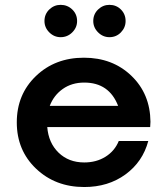

<svg xmlns="http://www.w3.org/2000/svg" viewBox="-20 -742 670 772"><path d="M223.8 -592.5Q197.5 -592.5 178.1 -611.9Q158.8 -631.2 158.8 -657.5Q158.8 -685 178.1 -703.8Q197.5 -722.5 223.8 -722.5Q251.2 -722.5 270.6 -703.8Q290 -685 290 -657.5Q290 -631.2 270.6 -611.9Q251.2 -592.5 223.8 -592.5ZM420 -592.5Q393.8 -592.5 374.4 -611.9Q355 -631.2 355 -657.5Q355 -685 374.4 -703.8Q393.8 -722.5 420 -722.5Q447.5 -722.5 466.2 -703.8Q485 -685 485 -657.5Q485 -631.2 466.2 -611.9Q447.5 -592.5 420 -592.5ZM585 -252.5 583.8 -231.2H170Q175 -167.5 215.6 -128.1Q256.2 -88.8 318.8 -88.8Q367.5 -88.8 404.4 -111.9Q441.2 -135 457.5 -175H576.2Q553.8 -91.2 484.4 -40.6Q415 10 318.8 10Q202.5 10 125 -63.8Q47.5 -137.5 47.5 -250Q47.5 -362.5 124.4 -436.2Q201.2 -510 317.5 -510Q432.5 -510 508.1 -437.5Q583.8 -365 585 -252.5ZM318.8 -410Q268.8 -410 232.5 -384.4Q196.2 -358.8 180 -316.2H455Q418.8 -410 318.8 -410Z"/></svg>

Font: Now Alt Medium
Style: Regular
Weight: 500
Designer: Alfredo Marco Pradil
Foundry: Alfredo Marco Pradil
Version: Version 1.002;PS 001.002;hotconv 1.0.88;makeotf.lib2.5.64775